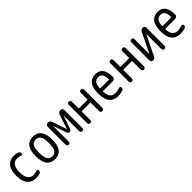

<svg xmlns="http://www.w3.org/2000/svg" viewBox="367 -1893 3267 3267"><g transform="rotate(-45 2000.0 -260.0)"><path d="M294.9 9.8Q193.4 9.8 136.7 -57.6Q80.1 -125 80.1 -259.8Q80.1 -393.6 135.3 -461.9Q190.4 -530.3 290 -530.3Q329.1 -530.3 377.9 -516.6Q394.5 -512.7 404.8 -498Q415 -483.4 415 -464.8Q415 -451.2 403.8 -443.8Q392.6 -436.5 379.9 -442.4Q338.9 -458 294.9 -458Q231.4 -458 196.8 -408.2Q162.1 -358.4 162.1 -259.8Q162.1 -159.2 199.2 -108.9Q236.3 -58.6 299.8 -58.6Q342.8 -58.6 384.8 -77.1Q396.5 -82 408.2 -75.2Q419.9 -68.4 419.9 -54.7Q419.9 -37.1 410.2 -22Q400.4 -6.8 382.8 -2.9Q334 9.8 294.9 9.8Z M839.4 -415.5Q810.5 -460.9 750 -460.9Q689.5 -460.9 660.6 -415.5Q631.8 -370.1 631.8 -260.3Q631.8 -150.4 660.6 -104.5Q689.5 -58.6 750 -58.6Q810.5 -58.6 839.4 -104.5Q868.2 -150.4 868.2 -260.3Q868.2 -370.1 839.4 -415.5ZM950.2 -260.3Q950.2 9.8 750 9.8Q549.8 9.8 549.8 -260.3Q549.8 -530.3 750 -530.3Q950.2 -530.3 950.2 -260.3Z M1048.8 -37.1V-470.7Q1048.8 -490.2 1063.5 -504.9Q1078.1 -519.5 1097.7 -519.5Q1120.1 -519.5 1138.2 -506.8Q1156.2 -494.1 1163.1 -472.7L1250 -212.9Q1250 -211.9 1251 -211.9Q1252 -211.9 1252 -212.9L1338.9 -473.6Q1345.7 -493.2 1363.3 -506.3Q1380.9 -519.5 1403.3 -519.5Q1422.9 -519.5 1437 -505.9Q1451.2 -492.2 1451.2 -471.7V-38.1Q1451.2 -22.5 1439.9 -11.2Q1428.7 0 1413.1 0Q1397.5 0 1386.2 -11.2Q1375 -22.5 1375 -38.1V-412.1Q1375 -413.1 1374 -413.1Q1373 -413.1 1373 -412.1L1292 -172.9Q1287.1 -159.2 1274.9 -150.4Q1262.7 -141.6 1249 -141.6Q1235.4 -141.6 1223.6 -150.4Q1211.9 -159.2 1207 -172.9L1126 -412.1Q1126 -413.1 1124 -413.1Q1123 -413.1 1123 -412.1V-37.1Q1123 -21.5 1112.3 -10.7Q1101.6 0 1085.9 0Q1070.3 0 1059.6 -10.7Q1048.8 -21.5 1048.8 -37.1Z M1566.4 -38.1V-482.4Q1566.4 -498 1577.1 -508.8Q1587.9 -519.5 1604 -519.5Q1620.1 -519.5 1631.3 -508.8Q1642.6 -498 1642.6 -482.4V-324.2Q1642.6 -315.4 1651.4 -315.4H1846.7Q1854.5 -315.4 1855.5 -324.2V-481.4Q1855.5 -497.1 1866.7 -508.3Q1877.9 -519.5 1895 -519.5Q1912.1 -519.5 1922.9 -508.8Q1933.6 -498 1933.6 -481.4V-39.1Q1933.6 -22.5 1922.9 -11.2Q1912.1 0 1895 0Q1877.9 0 1866.7 -11.7Q1855.5 -23.4 1855.5 -39.1V-239.3Q1855.5 -248 1846.7 -248H1651.4Q1643.6 -248 1642.6 -239.3V-38.1Q1642.6 -22.5 1631.3 -11.2Q1620.1 0 1604 0Q1587.9 0 1577.1 -11.2Q1566.4 -22.5 1566.4 -38.1Z M2254.9 -460.9Q2200.2 -460.9 2171.9 -426.3Q2143.6 -391.6 2137.7 -307.6Q2137.7 -299.8 2146.5 -299.8H2346.7Q2355.5 -299.8 2356.4 -307.6Q2351.6 -460.9 2254.9 -460.9ZM2269.5 9.8Q2054.7 9.8 2054.7 -259.8Q2054.7 -400.4 2105 -465.3Q2155.3 -530.3 2254.9 -530.3Q2340.8 -530.3 2385.7 -473.6Q2430.7 -417 2434.6 -291Q2435.5 -266.6 2418.5 -250.5Q2401.4 -234.4 2377 -234.4H2146.5Q2138.7 -234.4 2137.7 -224.6Q2142.6 -136.7 2176.8 -97.7Q2210.9 -58.6 2275.4 -58.6Q2316.4 -58.6 2373 -79.1Q2386.7 -84 2398.4 -76.7Q2410.2 -69.3 2410.2 -54.7Q2410.2 -13.7 2373 -3.9Q2314.5 9.8 2269.5 9.8Z M2566.4 -38.1V-482.4Q2566.4 -498 2577.1 -508.8Q2587.9 -519.5 2604 -519.5Q2620.1 -519.5 2631.3 -508.8Q2642.6 -498 2642.6 -482.4V-324.2Q2642.6 -315.4 2651.4 -315.4H2846.7Q2854.5 -315.4 2855.5 -324.2V-481.4Q2855.5 -497.1 2866.7 -508.3Q2877.9 -519.5 2895 -519.5Q2912.1 -519.5 2922.9 -508.8Q2933.6 -498 2933.6 -481.4V-39.1Q2933.6 -22.5 2922.9 -11.2Q2912.1 0 2895 0Q2877.9 0 2866.7 -11.7Q2855.5 -23.4 2855.5 -39.1V-239.3Q2855.5 -248 2846.7 -248H2651.4Q2643.6 -248 2642.6 -239.3V-38.1Q2642.6 -22.5 2631.3 -11.2Q2620.1 0 2604 0Q2587.9 0 2577.1 -11.2Q2566.4 -22.5 2566.4 -38.1Z M3113.3 0Q3095.7 0 3083.5 -12.7Q3071.3 -25.4 3071.3 -43V-482.4Q3071.3 -498 3082 -508.8Q3092.8 -519.5 3108.9 -519.5Q3125 -519.5 3135.7 -508.8Q3146.5 -498 3146.5 -482.4V-124Q3146.5 -123 3147.5 -123Q3149.4 -123 3149.4 -124L3323.2 -481.4Q3341.8 -520.5 3385.7 -519.5Q3403.3 -519.5 3416 -506.8Q3428.7 -494.1 3428.7 -475.6V-39.1Q3428.7 -22.5 3417.5 -11.2Q3406.2 0 3390.1 0Q3374 0 3362.8 -11.2Q3351.6 -22.5 3351.6 -39.1V-396.5Q3351.6 -397.5 3350.6 -397.5Q3348.6 -397.5 3348.6 -396.5L3173.8 -38.1Q3156.2 0 3113.3 0Z M3754.9 -460.9Q3700.2 -460.9 3671.9 -426.3Q3643.6 -391.6 3637.7 -307.6Q3637.7 -299.8 3646.5 -299.8H3846.7Q3855.5 -299.8 3856.4 -307.6Q3851.6 -460.9 3754.9 -460.9ZM3769.5 9.8Q3554.7 9.8 3554.7 -259.8Q3554.7 -400.4 3605 -465.3Q3655.3 -530.3 3754.9 -530.3Q3840.8 -530.3 3885.7 -473.6Q3930.7 -417 3934.6 -291Q3935.5 -266.6 3918.5 -250.5Q3901.4 -234.4 3877 -234.4H3646.5Q3638.7 -234.4 3637.7 -224.6Q3642.6 -136.7 3676.8 -97.7Q3710.9 -58.6 3775.4 -58.6Q3816.4 -58.6 3873 -79.1Q3886.7 -84 3898.4 -76.7Q3910.2 -69.3 3910.2 -54.7Q3910.2 -13.7 3873 -3.9Q3814.5 9.8 3769.5 9.8Z"/></g></svg>

Font: Rounded Mgen+ 1m regular
Style: Regular
Weight: 400
Designer: [Source Han Sans]
Ryoko NISHIZUKA  (kana & ideographs); Paul D. Hunt (Latin, Greek & Cyrillic); Wenlong ZHANG  (bopomofo
Version: Version 1.059.20150602